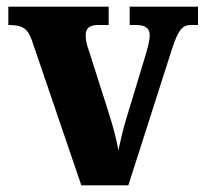

<svg xmlns="http://www.w3.org/2000/svg" viewBox="-20 -556 614 576"><path d="M76 -434 224 0H365L496 -409C515 -468 528 -481 553 -481H574V-536H369V-481H389C416 -481 429 -470 429 -452C429 -433 424 -417 418 -395L358 -197C349 -167 341 -132 335 -105C330 -137 319 -177 306 -218L246 -406C241 -419 237 -435 237 -451C237 -470 248 -481 274 -481H306V-536H5V-481C46 -481 63 -472 76 -434Z"/></svg>

Font: Noto Serif Armenian SemiCondensed
Style: Bold
Weight: 700
Width: 4
Designer: Monotype Design Team
Foundry: Monotype Imaging Inc.
Version: Version 2.008